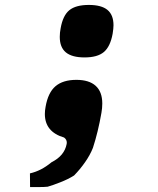

<svg xmlns="http://www.w3.org/2000/svg" viewBox="-20 -583 640 779"><path d="M189.5 75Q241.5 49 250.5 1Q251 -1 251 -4.5Q251 -17 240 -25Q162 -48 162 -120.5Q162 -134.5 165 -150Q175 -207.5 205.2 -233.2Q235.5 -259 290 -259Q341.5 -259 368.2 -234.8Q395 -210.5 395 -163Q395 -144.5 391.5 -125Q378 -47.5 357 17Q345.5 46 325.2 75Q305 104 280.5 129Q257 144 224.2 156.8Q191.5 169.5 173.5 174.5Q160 176 136.5 176H102L101.5 120.5Q125 115 146 104.2Q167 93.5 189.5 75ZM222.5 -433.5Q222.5 -450.5 226 -468Q235 -520 261.2 -541.5Q287.5 -563 340.5 -563Q391.5 -563 416 -542.8Q440.5 -522.5 440.5 -480.5Q440.5 -468 437 -446Q427.5 -394 401.5 -372Q375.5 -350 323 -350Q272 -350 247.2 -370.5Q222.5 -391 222.5 -433.5Z"/></svg>

Font: JuliaMono Black
Style: Italic
Weight: 900
Italic angle: -9°
Monospace: yes
Designer: cormullion
Foundry: corm
Version: Version 0.057; ttfautohint (v1.8.4)